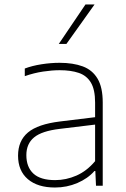

<svg xmlns="http://www.w3.org/2000/svg" viewBox="-20 -828 562 856"><path d="M225 8Q148 8 104.2 -29.2Q60.5 -66.5 60.5 -134Q60.5 -200.5 104.8 -237.5Q149 -274.5 248 -286.5L404 -305.5V-370.5Q404 -428.5 385.2 -459.8Q366.5 -491 331.2 -503Q296 -515 246 -515Q213 -515 172.5 -509Q132 -503 90.5 -488.5V-522.5Q123.5 -535 165.2 -541.5Q207 -548 245.5 -548Q306 -548 349 -532Q392 -516 415 -477.2Q438 -438.5 438 -371V0H408L405 -65.5H401Q371.5 -32 324.8 -12Q278 8 225 8ZM97.5 -136.5Q97.5 -83 129 -54Q160.5 -25 226 -25Q274.5 -25 320.8 -45.2Q367 -65.5 404 -109.5V-272.5L247 -253.5Q166.5 -244 132 -215.5Q97.5 -187 97.5 -136.5ZM242 -632 361 -808H401.5L276 -632Z"/></svg>

Font: Encode Sans SemiExpanded SemiExpanded Thin
Style: Regular
Weight: 100
Width: 6
Designer: Multiple Designers
Foundry: Impallari Type
Version: Version 3.000; ttfautohint (v1.8.3) -l 8 -r 50 -G 200 -x 14 